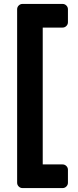

<svg xmlns="http://www.w3.org/2000/svg" viewBox="-20 -796 394 975"><path d="M75 151C80.3 156.3 86.7 159 94 159H298C305.3 159 311.7 156.3 317 151C322.3 145.7 325 139.3 325 132V66C325 58.7 322.3 52.3 317 47C311.7 41.7 305.3 39 298 39H197V-656H298C305.3 -656 311.7 -658.7 317 -664C322.3 -669.3 325 -675.7 325 -683V-749C325 -756.3 322.3 -762.7 317 -768C311.7 -773.3 305.3 -776 298 -776H94C86.7 -776 80.3 -773.3 75 -768C69.7 -762.7 67 -756.3 67 -749V132C67 139.3 69.7 145.7 75 151Z"/></svg>

Font: Rubik
Style: Regular
Weight: 500
Designer: Hubert & Fischer
Foundry: Hubert & Fischer
Version: Version 1.100